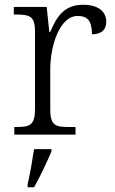

<svg xmlns="http://www.w3.org/2000/svg" viewBox="-20 -565 481 806"><path d="M40 0H297V-32H266C215 -32 191 -38 191 -104V-274C191 -372 230 -498 306 -498C348 -498 366 -477 366 -421C409 -421 426 -443 426 -474C426 -517 392 -545 329 -545C246 -545 216 -490 191 -431H187L176 -536H38V-504H47C105 -504 127 -497 127 -433V-107C127 -39 104 -32 52 -32H40ZM96 208V221H123C147 180 178 113 196 71V61H123C116 107 107 161 96 208Z"/></svg>

Font: Noto Serif Telugu Light
Style: Regular
Weight: 300
Designer: Jelle Bosma - Monotype Design Team
Foundry: Monotype Imaging Inc.
Version: Version 2.005